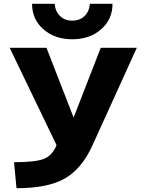

<svg xmlns="http://www.w3.org/2000/svg" viewBox="-20 -982 762 1012"><path d="M149 -962H268Q272 -920 297.5 -896.5Q323 -873 361 -873Q399 -873 424.5 -896.5Q450 -920 454 -962H573Q573 -880 513 -827.5Q453 -775 361 -775Q269 -775 209 -827.5Q149 -880 149 -962ZM67 10 54 -127Q170 -127 213.5 -145.5Q257 -164 278 -217L31 -730H225L367 -365H369L511 -730H701L466 -213Q410 -91 320.5 -40.5Q231 10 67 10Z"/></svg>

Font: M PLUS 1p ExtraBold
Style: Regular
Weight: 800
Version: Version 1.062